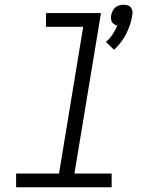

<svg xmlns="http://www.w3.org/2000/svg" viewBox="-20 -790 640 810"><path d="M461 -580 427 -613Q443 -627 455 -645Q467 -663 475 -682Q468 -684 462 -687.5Q456 -691 452.5 -697Q449 -703 448.5 -710.5Q448 -718 449 -726Q451 -735 455 -743.5Q459 -752 466.5 -758.5Q474 -765 483 -767.5Q492 -770 501 -770Q510 -770 518.5 -767.5Q527 -765 532 -758.5Q537 -752 538.5 -743.5Q540 -735 538 -726Q532 -686 512.5 -647.5Q493 -609 461 -580ZM48 0V-58H229L331 -677H174V-735H406L294 -58H451V0Z"/></svg>

Font: Iosevka Slab LtExObl
Style: Regular
Weight: 300
Width: 7
Italic angle: -9°
Monospace: yes
Designer: Belleve Invis
Foundry: Belleve Invis
Version: Version 11.1.0; ttfautohint (v1.8.3)